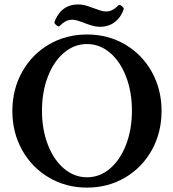

<svg xmlns="http://www.w3.org/2000/svg" viewBox="-20 -831 777 864"><path d="M35.6 -331.5Q35.6 -428.7 79.6 -507.3Q123.5 -585.9 200.2 -630.9Q276.9 -675.8 371.6 -675.8Q466.3 -675.8 543 -630.9Q619.6 -585.9 663.3 -507.3Q707 -428.7 707 -331.5Q707 -234.4 663.3 -155.8Q619.6 -77.1 543 -32Q466.3 13.2 371.6 13.2Q276.9 13.2 200.2 -32Q123.5 -77.1 79.6 -155.8Q35.6 -234.4 35.6 -331.5ZM573.7 -333Q573.7 -417.3 547.3 -486Q521 -554.7 474.8 -593.7Q428.7 -632.8 371.6 -632.8Q314.5 -632.8 268.1 -593.8Q221.7 -554.7 195.3 -486Q168.9 -417.3 168.9 -332.9Q168.9 -248.5 195.4 -179.9Q221.9 -111.3 268.2 -72.2Q314.5 -33.2 371.6 -33.2Q428.7 -33.2 474.8 -72.3Q521 -111.4 547.3 -180Q573.7 -248.7 573.7 -333ZM366.2 -725.1Q365.2 -725.6 363.8 -726.1L357.9 -728.5Q335.9 -736.3 325.4 -739.3Q314.9 -742.2 304.7 -742.2Q288.6 -742.2 275.1 -734.9Q261.7 -727.5 247.6 -713.4Q245.1 -710.9 240.7 -713.1Q236.3 -715.3 231.4 -719.7Q226.6 -724.1 225.6 -727.1Q224.6 -730 225.6 -732.9V-733.4Q230 -745.6 237.8 -758.8Q249 -777.3 263.9 -789.1Q278.8 -800.8 295.7 -805.9Q312.5 -811 331.1 -811Q347.2 -811 361.1 -807.6Q375 -804.2 397.9 -795.4Q423.3 -786.1 435.1 -782.7Q446.8 -779.3 457.5 -779.3Q472.7 -779.3 486.3 -786.6Q500 -793.9 514.2 -808.1Q516.6 -810.5 521 -808.3Q525.4 -806.2 530.3 -801.8Q535.2 -796.9 536.4 -794.2Q537.6 -791.5 536.1 -788.1Q525.9 -759.8 509 -742.7Q492.2 -725.6 472.4 -718Q452.6 -710.4 431.2 -710.4Q416 -710.4 401.4 -713.9Q386.7 -717.3 366.2 -725.1Z"/></svg>

Font: Junicode Two Beta VF
Style: Regular
Weight: 400
Designer: Peter S. Baker
Foundry: Briery Creek Software
Version: Version 1.031 beta; ttfautohint (v1.8.1.43-b0c9)